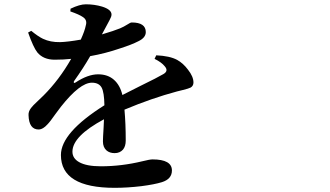

<svg xmlns="http://www.w3.org/2000/svg" viewBox="-20 -815 1540 897"><path d="M515.6 62.5Q264.6 62.5 264.6 -90.8Q264.6 -195.3 467.8 -323.2Q466.8 -382.8 455.1 -405.3Q442.4 -428.7 409.2 -428.7Q353.5 -428.7 264.6 -316.4Q255.9 -305.7 238.3 -281.2Q213.9 -246.1 201.2 -233.4Q180.7 -210.9 162.1 -210Q115.2 -209 113.3 -277.3Q112.3 -293.9 125 -310.5Q132.8 -321.3 156.2 -342.8Q173.8 -359.4 183.6 -369.1Q256.8 -442.4 312.5 -540Q278.3 -536.1 235.4 -536.1Q182.6 -536.1 154.3 -570.3Q135.7 -593.8 111.3 -663.1L126 -670.9Q158.2 -644.5 180.7 -633.8Q215.8 -617.2 260.7 -618.2Q295.9 -619.1 357.4 -629.9Q376 -670.9 380.9 -696.3Q388.7 -721.7 367.2 -735.4Q350.6 -747.1 308.6 -761.7L309.6 -774.4Q352.5 -794.9 380.9 -794.9Q420.9 -794.9 457 -784.2Q501 -770.5 501 -747.1Q501 -737.3 492.2 -721.7Q487.3 -712.9 484.4 -707L456.1 -654.3Q512.7 -670.9 541 -682.6Q557.6 -689.5 576.2 -701.2Q588.9 -710 595.7 -710Q661.1 -710 661.1 -665Q661.1 -638.7 626 -622.1Q595.7 -606.4 541 -588.9Q472.7 -565.4 401.4 -552.7Q370.1 -498 326.2 -436.5Q323.2 -431.6 325.2 -428.7Q327.1 -425.8 333 -429.7Q390.6 -467.8 438.5 -467.8Q483.4 -467.8 512.2 -442.4Q541 -417 551.8 -371.1Q578.1 -384.8 634.8 -413.1Q716.8 -453.1 743.2 -468.8Q768.6 -483.4 750 -504.9Q734.4 -524.4 702.1 -540L710 -556.6Q773.4 -553.7 807.6 -535.2Q835.9 -519.5 858.4 -489.3Q883.8 -457 883.8 -429.7Q883.8 -414.1 871.1 -406.2Q862.3 -401.4 834 -394.5Q816.4 -390.6 806.6 -387.7Q689.5 -356.4 561.5 -302.7Q567.4 -238.3 567.4 -158.2Q567.4 -131.8 554.7 -116.2Q540 -99.6 515.6 -99.6Q492.2 -99.6 477.5 -112.3Q460.9 -127 460.9 -154.3Q460.9 -170.9 463.9 -216.8Q464.8 -243.2 465.8 -257.8Q318.4 -178.7 318.4 -106.4Q318.4 -75.2 349.6 -57.6Q383.8 -38.1 451.2 -38.1Q547.9 -38.1 644.5 -61.5Q679.7 -70.3 692.4 -70.3Q783.2 -70.3 783.2 -18.6Q783.2 21.5 736.3 36.1Q701.2 46.9 640.6 54.7Q575.2 62.5 515.6 62.5Z"/></svg>

Font: Bpmf GenYo Min B
Style: B
Weight: 700
Foundry: But Ko
Version: Version 1.320